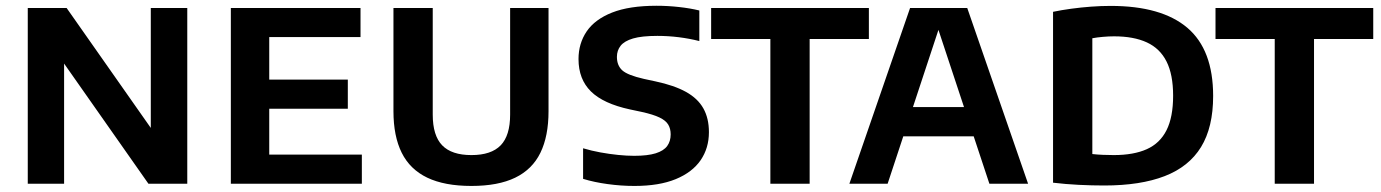

<svg xmlns="http://www.w3.org/2000/svg" viewBox="-20 -622 4676 650"><path d="M74 0V-595H205.5L511.5 -159H490.5V-595H614V0H482.5L176.5 -436H197V0Z M761.5 0V-595H1200.5V-496.5H891.5V-98.5H1205V0ZM840.5 -254V-352.5H1157.5V-254Z M1576 7.5Q1485 7.5 1426.5 -20.5Q1368 -48.5 1340 -104.8Q1312 -161 1312 -245.5V-595H1445V-234Q1445 -163 1477 -130Q1509 -97 1576 -97Q1643 -97 1675 -130Q1707 -163 1707 -234V-595H1837V-245.5Q1837 -161 1809.5 -104.8Q1782 -48.5 1724.2 -20.5Q1666.5 7.5 1576 7.5Z M2128 7.5Q2082.5 7.5 2037 1.2Q1991.5 -5 1954 -16.5V-120Q1982.5 -111.5 2012.8 -106Q2043 -100.5 2072.5 -97.5Q2102 -94.5 2127 -94.5Q2172.5 -94.5 2199.8 -103Q2227 -111.5 2238.8 -127.8Q2250.5 -144 2250.5 -167Q2250.5 -186.5 2242.2 -200.2Q2234 -214 2212.8 -224.2Q2191.5 -234.5 2153 -243L2113 -251.5Q2022.5 -271 1980.5 -312.5Q1938.5 -354 1938.5 -422Q1938.5 -475 1966.2 -515.8Q1994 -556.5 2052.2 -579.5Q2110.5 -602.5 2202.5 -602.5Q2241 -602.5 2279 -598.2Q2317 -594 2347.5 -586.5V-483Q2314 -491.5 2278 -496Q2242 -500.5 2205.5 -500.5Q2153 -500.5 2123.2 -491.8Q2093.5 -483 2081 -467Q2068.5 -451 2068.5 -429.5Q2068.5 -400.5 2086.5 -384Q2104.5 -367.5 2159.5 -355L2199 -346.5Q2262.5 -333 2302.5 -310.8Q2342.5 -288.5 2361.2 -255Q2380 -221.5 2380 -174.5Q2380 -120.5 2351.8 -79.5Q2323.5 -38.5 2267.5 -15.5Q2211.5 7.5 2128 7.5Z M2588 0V-490H2387.5V-595H2921.5V-490H2721V0Z M2855.5 0 3061 -595H3254.5L3460.5 0H3329.5L3150 -542H3164L2985 0ZM2995 -160.5 3023.5 -259.5H3291.5L3320 -160.5Z M3718.5 6Q3677.5 6 3632.2 3.8Q3587 1.5 3545 -3.5V-582Q3573.5 -588 3606.8 -592.5Q3640 -597 3674 -599.5Q3708 -602 3740 -602Q3912.5 -602 3999.8 -527.8Q4087 -453.5 4087 -297Q4087 -191 4046 -124.2Q4005 -57.5 3923 -25.8Q3841 6 3718.5 6ZM3750.5 -97Q3818 -97 3862.5 -117Q3907 -137 3929.2 -181.2Q3951.5 -225.5 3951.5 -298Q3951.5 -369.5 3929.2 -413.8Q3907 -458 3862.5 -478.5Q3818 -499 3751.5 -499Q3733.5 -499 3713.5 -497.2Q3693.5 -495.5 3678 -492.5V-100.5Q3696 -98.5 3714 -97.8Q3732 -97 3750.5 -97Z M4295.5 0V-490H4095V-595H4629V-490H4428.5V0Z"/></svg>

Font: Encode Sans SC Condensed Thin SemiBold
Style: Regular
Weight: 600
Version: Version 3.002